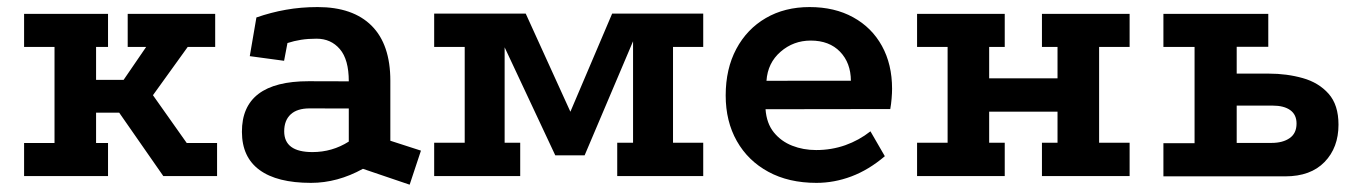

<svg xmlns="http://www.w3.org/2000/svg" viewBox="-20 -486 3735 530"><path d="M46.5 -447.8H278.2V-356.5H245.2V-265.5H321.2L383.5 -356.5H332.5V-447.8H574V-356.5H498.2L402.2 -223.2L495.5 -91.2H579.2V0H430.8L309 -175H245.2V-91.2H278.2V0H46.5V-91.2H130.5V-356.5H46.5Z M981.8 -20Q911.5 18.8 838.5 18.8Q744.8 18.8 696.4 -16.8Q648 -52.2 647.8 -121.8Q647.2 -261.8 831.8 -261.8L942.8 -261.5Q942.8 -321.8 918.1 -350.5Q893.5 -379.2 853.8 -379.2Q830.5 -379.2 811.2 -376.2Q792 -373.2 773.5 -367.2L764.2 -318.2L669.5 -331L687.8 -437.8Q728 -451.8 769.4 -459.1Q810.8 -466.5 856.8 -466.5Q954.2 -466.5 1005.9 -414.9Q1057.5 -363.2 1057.5 -263.2V-97.5L1142 -70.2L1110.8 23.8ZM834.8 -186.8Q800 -186.8 782.2 -170.1Q764.5 -153.5 764.5 -123.5Q764.5 -66.2 842.5 -66.2Q897.2 -66.2 942.8 -95.2V-186.5Z M1178.5 0V-92H1262.8V-356.5H1178.5V-448.5H1431.2L1570 -143.5H1540L1669.8 -448.5H1921.2V-356.5H1837.8V-92H1921.2V0H1683.8V-92H1727.5V-414.2L1744 -411L1593.8 -57.2H1512.8L1348.8 -407L1373 -410.2V-92H1416V0Z M2422.5 -54.8Q2378 -17 2330.4 0.9Q2282.8 18.8 2233.8 18.8Q2157 18.8 2100.9 -11.8Q2044.8 -42.2 2014 -96.6Q1983.2 -151 1983.2 -222.5Q1983.2 -296 2012.5 -350.9Q2041.8 -405.8 2093.9 -436.1Q2146 -466.5 2214.8 -466.5Q2284 -466.5 2335.2 -438.2Q2386.5 -410 2414.5 -359.2Q2442.5 -308.5 2442.5 -241Q2442.5 -229 2441.2 -213.9Q2440 -198.8 2437.5 -185L2093.2 -184.5Q2096 -145.5 2116.1 -120.6Q2136.2 -95.8 2166.8 -83.8Q2197.2 -71.8 2233 -71.8Q2275.2 -71.8 2313.4 -85.2Q2351.5 -98.8 2382.8 -123.5ZM2328.8 -263.2Q2328.5 -312.5 2298.9 -343.2Q2269.2 -374 2218 -374Q2170.2 -374 2134.8 -343.2Q2099.2 -312.5 2095.8 -263Z M2511.5 -447.8H2753.5V-356.5H2710.5V-269.8H2899.2V-356.5H2856.2V-447.8H3098.2V-356.5H3014V-92H3098.2V0H2856.2V-92H2899.2V-177.8H2710.5V-92H2753.5V0H2511.5V-92H2595.8V-356.5H2511.5Z M3191.5 0.8V-90.8H3277.5V-356.5H3191.5V-447.8H3481V-356.8H3393.8V-282.8H3482.2Q3532.2 -282.8 3576.2 -270.4Q3620.2 -258 3647.5 -227.2Q3674.8 -196.5 3674.8 -141.8Q3674.8 -78.5 3636.4 -38.9Q3598 0.8 3527.8 0.8ZM3393.8 -91.5H3489.8Q3521.2 -91.5 3540.1 -104.8Q3559 -118 3559 -145Q3559 -169.5 3541.6 -182Q3524.2 -194.5 3493 -194.5H3393.8Z"/></svg>

Font: Podkova VF Beta
Style: Regular
Weight: 400
Designer: Ilya Yudin
Foundry: Cyreal (www.cyreal.org)
Version: Version 2.100